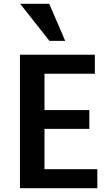

<svg xmlns="http://www.w3.org/2000/svg" viewBox="-20 -984 579 1010"><path d="M323 -769 239 -964H86L240 -769ZM492 6V-94H214V-306H450V-405H214V-596H479V-696H85V6Z"/></svg>

Font: Repo DemiBold
Style: Regular
Weight: 600
Designer: Stefan Peev
Foundry: Context Ltd
Version: Version 1.502